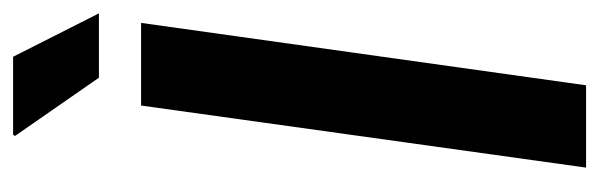

<svg xmlns="http://www.w3.org/2000/svg" viewBox="-334 -590 923 296"><g transform="rotate(-90 128.0 -441.5)"><path d="M241.2 -686 145 0H18.1L113.8 -686ZM68.8 -883.3H189L255.9 -751H156.7L66.9 -880.4Z"/></g></svg>

Font: Archivo Narrow
Style: Bold Italic
Weight: 700
Italic angle: -8°
Designer: Hector Gatti
Foundry: Hector Gatti
Version: 1.002; ttfautohint (v0.8)